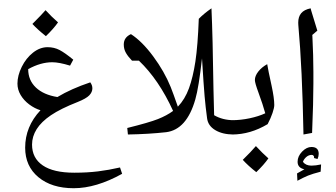

<svg xmlns="http://www.w3.org/2000/svg" viewBox="-20 -850 1785 1021"><path d="M372.1 150.9Q254.9 150.9 184.3 92.3Q113.8 33.7 113.8 -64.5Q113.8 -177.2 195.3 -263.7Q164.6 -272.9 135.7 -294.4Q106.9 -315.9 89.8 -344.7Q72.8 -373.5 72.8 -405.3Q72.8 -448.2 95.7 -494.6Q118.7 -541 155.5 -570.1Q192.4 -599.1 232.9 -599.1Q268.1 -599.1 296.9 -584Q325.7 -568.8 369.6 -532.7L352.5 -501Q293.9 -519 257.8 -519Q196.3 -519 129.9 -482.4Q129.9 -423.3 170.9 -384.5Q211.9 -345.7 285.2 -334Q358.4 -377.9 460 -412.1Q471.2 -397 471.2 -380.4Q471.2 -359.9 454.6 -342.8Q438 -325.7 394 -308.1Q302.2 -272 251 -237.3Q199.7 -202.6 175 -163.3Q150.4 -124 150.4 -81.1Q150.4 -9.3 207.3 29.5Q264.2 68.4 375 68.4Q443.8 68.4 501.2 61.3Q558.6 54.2 618.2 40.5L629.4 74.2Q491.2 150.9 372.1 150.9ZM224.1 -647.9ZM62.5 127.4ZM376.5 -120.1ZM288.6 -731Q265.1 -697.3 224.1 -657.7Q179.7 -692.9 152.3 -722.7Q203.6 -773.9 222.2 -795.9Q253.9 -761.2 288.6 -731ZM224.1 -647.9ZM222.2 -820.3Z M660.2 -134.8 656.7 -169.4Q772.9 -198.2 819.8 -216.8Q866.7 -235.4 899.9 -259.8L900.4 -260.3Q824.7 -426.3 718.8 -527.3H682.1Q661.6 -548.3 649.9 -568.4Q638.2 -588.4 638.2 -613.3Q638.2 -651.4 676.3 -668.5Q735.4 -630.4 794.7 -550.3Q854 -470.2 887.7 -387.2Q900.4 -355.5 925.8 -282.7Q963.4 -321.8 984.9 -380.6Q1006.3 -439.5 1019 -522.7Q1031.7 -606 1037.1 -750Q1064.9 -778.3 1104.5 -805.7Q1111.3 -653.3 1115.2 -374.5L1118.7 -237.3Q1164.1 -210.9 1222.7 -210.9Q1231 -210.9 1231 -202.6V-143.1Q1231 -134.8 1222.7 -134.8Q1163.6 -134.8 1124.8 -158Q1085.9 -181.2 1081.1 -221.7Q1073.2 -279.8 1068.1 -337.6Q1063 -395.5 1054.2 -539.6Q1037.1 -385.3 1018.6 -321.3Q972.7 -160.6 863.3 -147Q770.5 -136.7 660.2 -134.8ZM1057.1 -830.1ZM697.3 -692.9ZM1071.8 -83ZM840.3 -83Z M1213.9 -134.8Q1205.6 -134.8 1205.6 -143.1V-202.6Q1205.6 -210.9 1213.9 -210.9Q1259.3 -210.9 1307.1 -220.9Q1355 -231 1390.6 -247.6Q1377.9 -293.9 1354.5 -357.4Q1335.4 -409.2 1335.4 -424.3Q1335.4 -446.3 1353.3 -469.2Q1371.1 -492.2 1400.9 -508.8Q1405.3 -480.5 1424.3 -394Q1438.5 -328.1 1438.5 -291.5Q1438.5 -276.9 1429.2 -249.3Q1419.9 -221.7 1403.3 -189.9Q1311 -134.8 1213.9 -134.8ZM1352.5 -547.9ZM1340.8 -105.5ZM1340.8 -83ZM1407.2 -7.8Q1383.8 25.9 1342.8 65.4Q1299.8 31.7 1271 0Q1315.9 -43.9 1340.8 -73.2Q1375.5 -35.6 1407.2 -7.8ZM1340.3 0ZM1340.8 -83ZM1342.8 75.2ZM1340.8 -97.7Z M1646.5 -467.8V-405.3Q1646.5 -308.6 1639.6 -143.1L1593.8 -134.8Q1587.4 -485.4 1566.4 -716.8L1565.9 -729.5Q1565.9 -761.2 1581.8 -780Q1597.7 -798.8 1631.8 -805.7Q1633.3 -799.3 1634.8 -793.9Q1636.2 -788.6 1667.5 -687L1640.6 -664.1L1641.1 -659.2Q1646.5 -551.8 1646.5 -467.8ZM1611.3 -830.1ZM1620.6 -83ZM1649.4 -9.8 1650.4 -14.2Q1650.4 -18.6 1646.7 -22.5Q1643.1 -26.4 1637.7 -26.4Q1622.1 -26.4 1609.1 -15.4Q1596.2 -4.4 1590.8 10.7Q1606 30.8 1636.2 30.8Q1658.2 30.8 1687.5 24.4L1685.1 63Q1641.6 74.2 1618.2 83.7Q1594.7 93.3 1561.5 111.3L1559.6 72.3L1598.6 50.3Q1562.5 42.5 1562.5 10.3Q1562.5 -19 1586.4 -43.7Q1610.4 -68.4 1636.2 -68.4Q1674.8 -68.4 1674.8 -31.7Q1674.8 -18.6 1668.5 -4.4ZM1620.6 -83ZM1637.7 96.7Z"/></svg>

Font: Noto Naskh Arabic UI
Style: Regular
Weight: 400
Designer: Monotype Design team
Foundry: Monotype Imaging Inc.
Version: Version 1.05